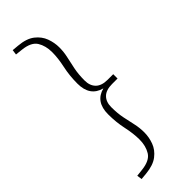

<svg xmlns="http://www.w3.org/2000/svg" viewBox="-283 -765 909 909"><g transform="rotate(-45 171.0 -310.5)"><path d="M302 -325.5V-296.5H265Q225 -296.5 205 -276.8Q185 -257 185 -222Q185 -180 191.8 -147.2Q198.5 -114.5 205 -85.8Q211.5 -57 211.5 -26.5Q211.5 5.5 200 36.8Q188.5 68 159.8 90.2Q131 112.5 79 117.5L46 120.5L42.5 95L78.5 91Q134 85 152.8 54.5Q171.5 24 171.5 -18.5Q171.5 -58.5 161 -106.8Q150.5 -155 150.5 -208.5Q150.5 -292.5 221.5 -311Q150.5 -329.5 150.5 -413.5Q150.5 -467 161 -515.2Q171.5 -563.5 171.5 -603.5Q171.5 -646.5 152.8 -676.8Q134 -707 78.5 -713L42.5 -717L46 -742.5L79 -739.5Q131 -735 159.8 -712.5Q188.5 -690 200 -658.8Q211.5 -627.5 211.5 -595.5Q211.5 -565.5 205 -536.8Q198.5 -508 191.8 -475.2Q185 -442.5 185 -400Q185 -365 205 -345.2Q225 -325.5 265 -325.5Z"/></g></svg>

Font: Newsreader 6pt ExtraLight
Style: Regular
Weight: 275
Designer: Hugues Gentile
Foundry: Production Type
Version: Version 1.003; ttfautohint (v1.8.3)